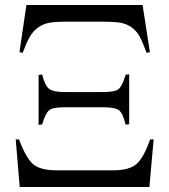

<svg xmlns="http://www.w3.org/2000/svg" viewBox="-20 -750 679 770"><path d="M70.8 -538.1 58.1 -541 85.9 -730H551.8L581.1 -541L567.9 -538.1Q552.7 -580.1 540.3 -603Q527.8 -626 507.6 -640.4Q487.3 -654.8 462.2 -658.9Q437 -663.1 393.1 -663.1H246.1Q203.1 -663.1 178 -658.7Q152.8 -654.3 132.6 -639.6Q112.3 -625 99.4 -602.3Q86.4 -579.6 70.8 -538.1ZM134.8 -249V-449.2L148.9 -451.2Q160.2 -406.7 176.8 -393.8Q193.4 -380.9 238.8 -380.9H394Q440.4 -380.9 455.3 -392.6Q470.2 -404.3 483.9 -450.2L498 -452.1V-252L483.9 -250Q473.1 -295.4 457.5 -307.6Q441.9 -319.8 394 -319.8H238.8Q192.9 -319.8 177.7 -308.3Q162.6 -296.9 148.9 -251ZM59.1 0 43 -190.9H56.2Q85.4 -113.8 114.3 -90.3Q143.1 -66.9 209 -66.9H434.1Q497.1 -66.9 526.4 -91.3Q555.7 -115.7 582 -190.9H596.2L579.1 0Z"/></svg>

Font: Display Semibold
Style: Regular
Weight: 600
Designer: Latin by Veronika Burian and Jose Scaglione. Greek by Irene Vlachou. Cyrillic by Vera Evstafieva.
Foundry: TypeTogether
Version: Version 3.002